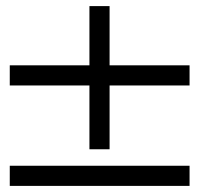

<svg xmlns="http://www.w3.org/2000/svg" viewBox="-20 -522 653 629"><path d="M339 -242V-33H273V-242H12V-308H273V-502H339V-308H601V-242ZM12 87V21H601V87Z"/></svg>

Font: STIXGeneralUnicodeRegular
Style: Regular
Weight: 400
Designer: MicroPress Inc., with final additions and corrections provided by Coen Hoffman, Elsevier (retired)
Version: Version 1.1.0